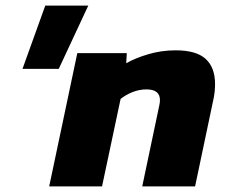

<svg xmlns="http://www.w3.org/2000/svg" viewBox="-20 -663 811 683"><path d="M60 -418 141 -643H294L189 -418ZM155 0 255 -474H431L429 -438Q460 -456 507 -470Q554 -484 605 -484Q678 -484 711.5 -453.5Q745 -423 745 -364Q745 -351 743.5 -336Q742 -321 738 -304L674 0H486L546 -285Q549 -297 549 -307Q549 -345 501 -345Q475 -345 450.5 -335Q426 -325 409 -311L343 0Z"/></svg>

Font: Kanit
Style: Bold Italic
Weight: 700
Italic angle: -12°
Designer: Katatrad Team
Foundry: CadsonDemak
Version: Version 2.000; ttfautohint (v1.8.3)